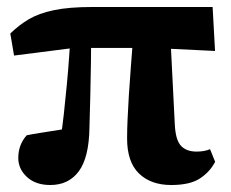

<svg xmlns="http://www.w3.org/2000/svg" viewBox="-20 -509 654 544"><path d="M19.8 -351.6 9.2 -414.1Q34.2 -438.4 62.1 -454.8Q90.1 -471.2 132.7 -480.2Q175.3 -489.2 242.9 -489.2H582.4L589.3 -364.6L412.6 -373.2H189.4ZM465.1 15.2Q407.3 15.2 373.7 -17.5Q340.1 -50.2 340.1 -116.5Q340.1 -142.1 341.5 -172.2Q342.9 -202.2 345.1 -239.2Q347.3 -276.2 350.9 -321.3Q354.5 -366.4 358.6 -421.8H461.9L475.2 -157.8Q477.2 -112.8 492.5 -96.2Q507.9 -79.5 536.9 -79.5Q548.4 -79.5 558.2 -81.3Q568 -83.1 575.1 -86.4L589.6 -50.5Q574.5 -21.7 546.2 -3.2Q517.9 15.2 465.1 15.2ZM150.7 -111.5Q156.7 -147.1 160.9 -186.3Q165.2 -225.6 169.1 -266.6Q173.1 -307.7 175.8 -347.1Q178.5 -386.5 180.9 -421.8H238.4Q238.4 -380.7 237.7 -333.8Q237.1 -286.9 235.9 -238.8Q234.8 -190.7 233.4 -146.1Q232 -62.6 203.3 -23.7Q174.5 15.2 122.6 15.2Q80.7 15.2 56.3 -7.6Q31.8 -30.3 31.8 -61.3Q31.8 -80 37.7 -96.1Q43.6 -112.2 55.7 -125.7Q71.3 -129 99.2 -133.3Q127.1 -137.6 157.3 -142.5Q187.5 -147.4 207.8 -149.6Z"/></svg>

Font: Adobe Variable Font Prototype
Style: Regular
Weight: 389
Designer: Frank Grießhammer
Foundry: Adobe
Version: Version 1.004;hotconv 1.0.113;makeotfexe 2.5.65598